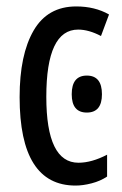

<svg xmlns="http://www.w3.org/2000/svg" viewBox="-20 -567 379 597"><path d="M215 10Q238 10 265 3Q292 -4 313 -18V-86Q265 -61 224 -61Q124 -61 124 -266Q124 -475 223 -475Q256 -475 294 -455L319 -522Q275 -547 217 -547Q128 -547 84.5 -472Q41 -397 41 -265Q41 10 215 10ZM250 -332Q203 -332 203 -274Q203 -217 250 -217Q297 -217 297 -274Q297 -332 250 -332Z"/></svg>

Font: Noto Sans Display Condensed
Style: Regular
Weight: 400
Width: 3
Designer: Monotype Design Team
Foundry: Monotype Imaging Inc.
Version: Version 1.900